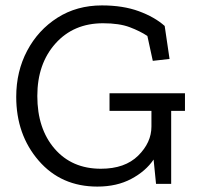

<svg xmlns="http://www.w3.org/2000/svg" viewBox="-20 -680 731 710"><path d="M664 -270H613V0H557L548 -90Q519 -47 465.5 -18.5Q412 10 340 10Q206 10 123 -86Q40 -182 40 -322Q40 -416 80.5 -492.5Q121 -569 192.5 -614.5Q264 -660 357 -660Q435 -660 493.5 -638.5Q552 -617 589 -584L607 -462L545 -455L525 -547Q498 -565 459.5 -579.5Q421 -594 361 -594Q252 -594 185 -519Q118 -444 118 -325Q118 -204 182 -130Q246 -56 353 -56Q442 -56 491 -104.5Q540 -153 540 -212V-270H385V-335H664Z"/></svg>

Font: Zilla Slab
Style: Regular
Weight: 400
Designer: Typotheque.com
Foundry: Typotheque type foundry
Version: Version 1.1; 2017; ttfautohint (v1.6)